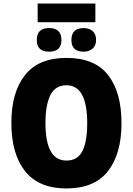

<svg xmlns="http://www.w3.org/2000/svg" viewBox="-20 -1051 750 1081"><path d="M192 -1031V-926H517V-1031ZM187 -826Q187 -760 256 -760Q326 -760 326 -826Q326 -893 256 -893Q187 -893 187 -826ZM382 -826Q382 -760 451 -760Q482 -760 501.5 -777.5Q521 -795 521 -826Q521 -859 501.5 -876Q482 -893 451 -893Q382 -893 382 -826ZM354 -725Q197 -725 120.5 -628Q44 -531 44 -359Q44 -185 121 -87.5Q198 10 354 10Q512 10 588 -87.5Q664 -185 664 -358Q664 -532 588.5 -628.5Q513 -725 354 -725ZM354 -571Q471 -571 471 -358Q471 -254 444 -200.5Q417 -147 354 -147Q236 -147 236 -358Q236 -461 264 -516Q292 -571 354 -571Z"/></svg>

Font: Noto Sans UI SemiCondensed Black
Style: Regular
Weight: 900
Width: 4
Designer: Monotype Design Team
Foundry: Monotype Imaging Inc.
Version: 1.001